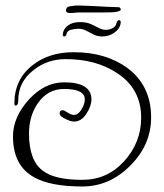

<svg xmlns="http://www.w3.org/2000/svg" viewBox="-20 -639 594 695"><path d="M278 36Q163 36 104 3Q27 -39 27 -145Q27 -215 84 -278Q141 -341 212 -341Q311 -341 311 -279Q311 -255 292 -226Q274 -199 248 -199Q236 -199 218 -208Q196 -218 196 -228Q196 -240 207 -240Q212 -240 224 -232Q238 -223 248 -223Q263 -223 275 -243Q287 -263 287 -279Q287 -317 212 -317Q152 -317 116 -264Q85 -218 85 -156Q85 -58 135 -21Q157 -4 193 4Q229 12 278 12Q368 12 429 -55Q491 -123 491 -213Q491 -318 403 -375Q327 -425 218 -425Q150 -425 100 -384Q46 -342 46 -275Q46 -257 36 -257Q32 -257 32 -264Q32 -352 98 -403Q157 -450 247 -450Q363 -450 441 -393Q527 -329 527 -214Q527 -115 452 -40Q377 36 278 36ZM212 -507Q207 -507 207 -514Q209 -534 225.5 -546.5Q242 -559 270 -559Q293 -559 308.5 -552Q324 -545 337 -538Q350 -531 364 -531Q375 -531 386.5 -536.5Q398 -542 401 -553Q404 -566 411 -566Q417 -566 417 -557Q415 -536 395 -521.5Q375 -507 351 -507Q333 -507 319 -514Q305 -521 292 -528Q279 -535 263 -535Q256 -535 240 -532Q224 -529 221 -517Q219 -507 212 -507ZM233 -592Q219 -592 219 -600Q219 -611 226 -614Q233 -617 247 -618Q250 -619 255.5 -619Q261 -619 268 -619Q282 -619 310 -617.5Q338 -616 366.5 -614.5Q395 -613 408 -613Q417 -613 417 -604Q417 -598 393 -595Q380 -594 355.5 -594Q331 -594 317 -594Q288 -594 273 -594Q258 -594 252 -593Q246 -592 241.5 -592Q237 -592 233 -592Z"/></svg>

Font: Ole
Style: Regular
Weight: 400
Designer: Robert E. Leuschke
Foundry: Robert E. Leuschke
Version: Version 1.010; ttfautohint (v1.8.3)